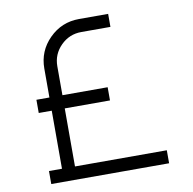

<svg xmlns="http://www.w3.org/2000/svg" viewBox="-86 -887 980 974"><g transform="rotate(-10 403.5 -400.0)"><path d="M234 -366V-67H707V0H100V-67H167V-366H100V-434H167V-583Q167 -673 230.5 -736.5Q294 -800 384 -800H534V-733H384Q322 -733 278 -689Q234 -645 234 -583V-434H467V-366Z"/></g></svg>

Font: Dune Rise
Style: Regular
Weight: 400
Version: Version 001.000